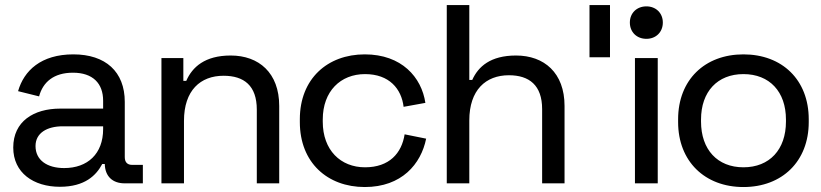

<svg xmlns="http://www.w3.org/2000/svg" viewBox="-20 -720 3224 754"><path d="M381.5 -76H391.5C392.5 -27.5 422 0 469.5 0H541V-72.5H499C480.5 -72.5 470 -82.5 470 -103V-320C470 -438.5 394.5 -506.5 268 -506.5C141 -506.5 74 -442.5 51 -362L133.5 -341.5C148.5 -397.5 191 -434.5 266.5 -434.5C344.5 -434.5 385 -392.5 385 -324.5V-293.5H216.5C112.5 -293.5 32 -243.5 32 -140.5C32 -41.5 111.5 13.5 215 13.5C313.5 13.5 358 -31.5 381.5 -76ZM232 -60C165 -60 119.5 -91 119.5 -146.5C119.5 -198 165 -224 226.5 -224H385V-213C385 -116 324 -60 232 -60Z M614 0H702.5V-245.5C702.5 -365 767 -422.5 858 -422.5C938 -422.5 988.5 -384 988.5 -289.5V0H1076.5V-304C1076.5 -434 996.5 -502 886 -502C784.5 -502 735 -456.5 711.5 -402.5H700V-492H614Z M1412.5 14.5C1557.5 14.5 1633.5 -76 1653.5 -175.5L1569 -192.5C1557.5 -118.5 1509 -63 1413.5 -63C1317.5 -63 1247.5 -130.5 1247.5 -242V-250.5C1247.5 -362 1317.5 -429 1413.5 -429C1509 -429 1556.5 -371 1565 -300.5L1650.5 -316C1635.5 -416.5 1557.5 -506.5 1412.5 -506.5C1266 -506.5 1157.5 -410.5 1157.5 -252V-240.5C1157.5 -81.5 1266 14.5 1412.5 14.5Z M1734.5 0H1823V-247C1823 -366.5 1887.5 -424.5 1978.5 -424.5C2058.5 -424.5 2109 -385 2109 -291.5V0H2197V-304C2197 -434 2117 -502 2006.5 -502C1906 -502 1858 -458.5 1834.5 -406H1823V-700H1734.5Z M2295 -495H2375.5V-700H2295Z M2473.5 0H2563V-492H2473.5ZM2518.5 -567.5C2555.5 -567.5 2583 -593.5 2583 -631.5C2583 -669 2555.5 -695 2518.5 -695C2481 -695 2453.5 -669 2453.5 -631.5C2453.5 -593.5 2481 -567.5 2518.5 -567.5Z M2899.5 14.5C3051.5 14.5 3156 -86.5 3156 -240.5V-251.5C3156 -406.5 3051.5 -506.5 2899.5 -506.5C2748 -506.5 2643 -406.5 2643 -251.5V-240.5C2643 -86.5 2748 14.5 2899.5 14.5ZM2899.5 -63C2797.5 -63 2733 -132.5 2733 -242.5V-250.5C2733 -360 2797.5 -429 2899.5 -429C3002 -429 3066.5 -360 3066.5 -250.5V-242.5C3066.5 -132.5 3002 -63 2899.5 -63Z"/></svg>

Font: MCL Standard
Style: Regular
Weight: 400
Designer: Květoslav Bartoš
Foundry: Florian Karsten
Version: Version 1.001;Glyphs 3.2.3 (3260)